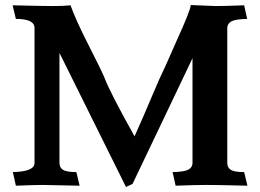

<svg xmlns="http://www.w3.org/2000/svg" viewBox="-20 -734 1032 762"><path d="M737 -714 836 -710Q873 -710 949 -713L961 -659Q914 -658 898 -649Q882 -640 882 -623V-87Q882 -69 896 -60Q910 -51 949 -51L962 3Q842 0 798 0Q754 0 677 3L665 -51Q712 -52 728 -61Q744 -70 744 -87V-503Q715 -442 632 -268Q549 -94 506 -4L480 8L216 -524V-87Q216 -69 230 -60Q244 -51 283 -51L296 3Q176 0 148 0Q120 0 43 3L31 -51Q117 -53 117 -87V-623Q117 -659 43 -659L30 -713Q150 -710 192 -710Q234 -710 260 -713Q280 -656 330 -558Q380 -460 394 -427Q417 -366 514 -193Q554 -282 584 -354Q614 -426 638 -475Q660 -524 680 -570Q737 -695 737 -714Z"/></svg>

Font: Lusitana
Style: Bold
Weight: 700
Designer: Ana Paula Megda
Foundry: Ana Paula Megda
Version: Version 1.001; ttfautohint (v1.4.1)